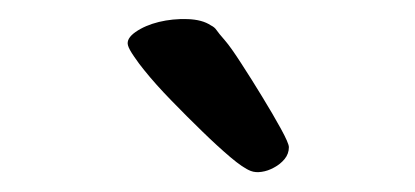

<svg xmlns="http://www.w3.org/2000/svg" viewBox="-20 -774 426 197"><path d="M127.9 -702.1Q123 -708 117.7 -715.8Q112.3 -723.6 111.3 -727.5Q109.4 -734.4 119.1 -741.2Q128.9 -748 143.1 -751.5Q157.2 -754.9 172.4 -754.4Q187.5 -753.9 196.3 -748Q200.2 -746.1 202.1 -743.2Q204.1 -740.2 210.9 -732.4Q216.8 -725.6 227.5 -709Q238.3 -692.4 249 -674.8Q259.8 -657.2 268.1 -642.1Q276.4 -627 276.4 -623Q276.4 -616.2 272 -610.8Q267.6 -605.5 261.2 -602.1Q254.9 -598.6 248.5 -597.7Q242.2 -596.7 237.3 -598.6Q229.5 -601.6 216.3 -612.8Q203.1 -624 187.5 -639.2Q171.9 -654.3 155.8 -670.9Q139.6 -687.5 127.9 -702.1Z"/></svg>

Font: Jolly Lodger
Style: Regular
Weight: 400
Designer: Stuart Sandler
Foundry: Font Diner, Inc
Version: Version 1.000